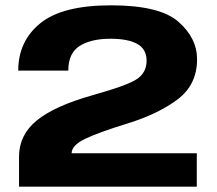

<svg xmlns="http://www.w3.org/2000/svg" viewBox="-20 -701 814 721"><path d="M51.5 0H719V-125.5H249Q249 -155 299.5 -179.5Q350 -204 459.5 -237.5Q575 -273.5 647.5 -328.2Q720 -383 720 -478.5Q720 -558 649.8 -619.5Q579.5 -681 396.5 -681Q214.5 -681 131.5 -613.8Q48.5 -546.5 48.5 -436H236.5Q236.5 -501.5 279.2 -528.5Q322 -555.5 395 -555.5Q460.5 -555.5 495.5 -536Q530.5 -516.5 530.5 -473Q530.5 -430 496.2 -405.5Q462 -381 326 -343Q183.5 -302.5 117.5 -248.2Q51.5 -194 51.5 -113Z"/></svg>

Font: Anybody Expanded
Style: Bold
Weight: 700
Width: 7
Designer: Tyler Finck
Foundry: Etcetera Type Company
Version: Version 1.113;gftools[0.9.25]